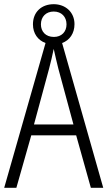

<svg xmlns="http://www.w3.org/2000/svg" viewBox="-20 -895 512 915"><path d="M413 0H472L276 -690C312 -703 335 -736 335 -780C335 -837 292 -875 236 -875C178 -875 137 -838 137 -779C137 -735 161 -703 197 -690L0 0H58L129 -250H343ZM237 -719C197 -719 175 -745 175 -779C175 -815 199 -840 236 -840C273 -840 297 -815 297 -779C297 -743 273 -719 237 -719ZM258 -568 330 -302H142L214 -568C222 -600 230 -631 236 -662C242 -632 251 -598 258 -568Z"/></svg>

Font: Noto Sans Kannada Condensed Light
Style: Regular
Weight: 300
Width: 3
Designer: Jelle Bosma - Monotype Design Team
Foundry: Monotype Imaging Inc.
Version: Version 2.005